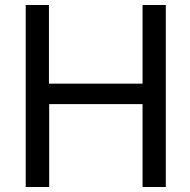

<svg xmlns="http://www.w3.org/2000/svg" viewBox="-20 -749 762 769"><path d="M551 -332H177V0H83V-729H176V-414H551V-729H644V0H551Z"/></svg>

Font: Ekushey Lal Sabuj
Style: Regular
Weight: 400
Designer: Al Mamun Sumon
Foundry: Al Mamun Sumon
Version: Version 1.0